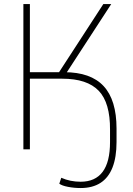

<svg xmlns="http://www.w3.org/2000/svg" viewBox="-20 -739 659 950"><path d="M273.4 169.9 283.2 140.6Q327.1 160.2 378.9 160.2Q451.2 160.2 487.8 111.3Q524.4 62.5 524.4 -36.1V-96.7Q525.4 -230.5 468.3 -290Q411.1 -349.6 288.1 -349.6H127.9V0H95.7V-718.8H127.9V-381.8H284.2L262.7 -367.2L491.2 -718.8H530.3L300.8 -366.2L297.9 -381.8Q428.7 -381.8 492.7 -313Q556.6 -244.1 556.6 -102.5V-36.1Q556.6 39.1 536.6 89.8Q516.6 140.6 477.1 166Q437.5 191.4 378.9 191.4Q346.7 191.4 316.4 185.5Q286.1 179.7 273.4 169.9Z"/></svg>

Font: Min Sans VF VF
Style: Regular
Weight: 400
Designer: Jinseong-Kim, NotoSansCJK, Nunito
Foundry: Jinseong-Kim
Version: Version 1.420;Glyphs 3.1.2 (3151)